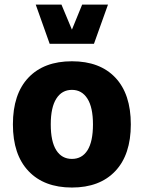

<svg xmlns="http://www.w3.org/2000/svg" viewBox="-20 -817 628 842"><path d="M136.7 -796.9H249.5L295.4 -687L340.3 -796.9H453.6L392.1 -625H197.8ZM295.4 -548.3Q418 -548.3 485.8 -476.6Q553.7 -404.8 553.7 -271.5Q553.7 -138.7 485.6 -66.7Q417.5 5.4 295.4 5.4Q173.3 5.4 105 -66.7Q36.6 -138.7 36.6 -271.5Q36.6 -404.8 104.7 -476.6Q172.9 -548.3 295.4 -548.3ZM295.4 -422.9Q251.5 -422.9 227.1 -384.5Q202.6 -346.2 202.6 -271.5Q202.6 -196.3 226.8 -158.2Q251 -120.1 295.4 -120.1Q339.8 -120.1 363.8 -158.2Q387.7 -196.3 387.7 -271.5Q387.7 -346.2 363.3 -384.5Q338.9 -422.9 295.4 -422.9Z"/></svg>

Font: Estedad-FD ExtraBold
Style: Regular
Weight: 800
Designer: Amin Abedi
Version: Version 7.3